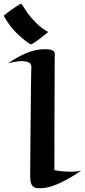

<svg xmlns="http://www.w3.org/2000/svg" viewBox="-32 -990 461 1042"><path d="M409.2 -64Q380.4 -44.4 352.5 -28.1Q324.7 -11.7 299.1 0.5Q273.4 12.7 250.7 20.3Q228 27.8 209 29.8Q189.9 31.7 175.5 31.5Q161.1 31.2 151.4 24.9Q141.6 18.6 136.7 4.9Q131.8 -8.8 131.8 -33.2Q131.8 -45.4 132.1 -75.4Q132.3 -105.5 132.6 -147.2Q132.8 -189 133.3 -238.5Q133.8 -288.1 134.3 -338.9Q134.8 -389.6 135.3 -438Q135.7 -486.3 136.2 -525.9Q136.7 -565.4 137.2 -592.3Q137.7 -619.1 138.2 -627Q138.7 -644 123.8 -651.1Q108.9 -658.2 86.9 -658.2Q68.8 -658.2 49.6 -654.8Q30.3 -651.4 12.2 -647Q37.1 -663.6 61.3 -677.5Q85.4 -691.4 110.1 -701.7Q134.8 -711.9 160.2 -717.5Q185.5 -723.1 212.9 -723.1Q223.6 -723.1 233.2 -721.9Q242.7 -720.7 249.8 -718Q256.8 -715.3 261 -710.9Q265.1 -706.5 265.1 -700.2Q265.1 -681.2 264.6 -607.9Q264.6 -576.7 264.4 -530.3Q264.2 -483.9 263.9 -418.2Q263.7 -352.5 263.4 -265.6Q263.2 -178.7 263.2 -66.9Q289.6 -61.5 311.3 -59.8Q333 -58.1 350.1 -58.1Q364.3 -58.1 375.2 -59.1Q386.2 -60.1 394 -61Q402.8 -62.5 409.2 -64ZM229.5 -816.4Q226.1 -813.5 218.8 -807.4Q211.4 -801.3 202.1 -793.9Q192.9 -786.6 182.4 -778.6Q171.9 -770.5 162.4 -763.9Q152.8 -757.3 145.3 -753.2Q137.7 -749 134.3 -749Q88.4 -778.3 51.3 -817.6Q14.2 -856.9 -11.7 -904.3Q-11.7 -905.3 -5.1 -910.6Q1.5 -916 11.2 -923.3Q21 -930.7 32.7 -939Q44.4 -947.3 55.2 -954.1Q65.9 -960.9 73.7 -965.6Q81.5 -970.2 83.5 -970.2Q84.5 -970.2 89.1 -963.1Q93.8 -956.1 99.4 -947.3Q105 -938.5 109.9 -930.4Q114.7 -922.4 116.2 -920.4Q139.6 -889.6 167.5 -862.3Q195.3 -835 229.5 -816.4Z"/></svg>

Font: Eagle Lake
Style: Regular
Weight: 400
Designer: Astigmatic (AOETI)
Foundry: Astigmatic (AOETI)
Version: Version 1.000